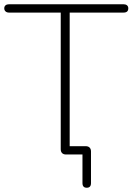

<svg xmlns="http://www.w3.org/2000/svg" viewBox="-23 -725 622 901"><path d="M364 134V0H287Q275 0 268.5 -6.5Q262 -13 262 -25V-666H19Q9 -666 3 -671.5Q-3 -677 -3 -686Q-3 -695 3 -700Q9 -705 19 -705H557Q567 -705 573 -700Q579 -695 579 -686Q579 -676 573.5 -671Q568 -666 557 -666H304V-20L285 -39H379Q391 -39 397.5 -32.5Q404 -26 404 -14V134Q404 145 399 150.5Q394 156 384 156Q374 156 369 150.5Q364 145 364 134Z"/></svg>

Font: SN Pro Thin
Style: Regular
Weight: 200
Designer: Tobias Whetton
Foundry: Supernotes
Version: Version 1.003;Glyphs 3.3 (3324)